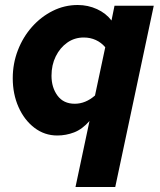

<svg xmlns="http://www.w3.org/2000/svg" viewBox="-20 -539 640 768"><path d="M282 209 338 -55Q309 -22 276.5 -9.5Q244 3 209 3Q158 3 117.5 -28Q77 -59 54 -111Q31 -163 31 -226Q31 -285 51.5 -338Q72 -391 108 -431.5Q144 -472 191 -495.5Q238 -519 291 -519Q332 -519 368 -502.5Q404 -486 426 -457L438 -516H595L441 209ZM279 -124Q322 -124 360 -157L401 -350Q385 -369 363 -379Q341 -389 315 -389Q278 -389 249 -368.5Q220 -348 203 -313.5Q186 -279 186 -236Q186 -189 210 -156.5Q234 -124 279 -124Z"/></svg>

Font: Red Hat Mono
Style: Italic
Weight: 300
Italic angle: -12°
Monospace: yes
Designer: Pentagram, MCKL
Foundry: Pentagram, MCKL
Version: Version 1.023